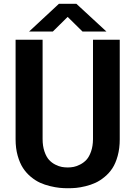

<svg xmlns="http://www.w3.org/2000/svg" viewBox="-20 -979 728 1010"><path d="M609.9 -246.1Q609.9 -198.2 599.1 -159.2Q588.4 -120.1 571.3 -94Q554.2 -67.9 530 -48.1Q505.9 -28.3 481.9 -17.3Q458 -6.3 429.9 0.5Q401.9 7.3 380.6 9.3Q359.4 11.2 336.9 11.2Q314.5 11.2 293 9Q271.5 6.8 243.2 0Q214.8 -6.8 190.7 -17.8Q166.5 -28.8 142.3 -48.8Q118.2 -68.8 101.1 -95Q84 -121.1 73 -159.9Q62 -198.7 62 -246.1V-770H204.1V-248Q204.1 -210.4 213.9 -182.1Q223.6 -153.8 237.8 -138.2Q252 -122.6 271 -113Q290 -103.5 305.4 -100.8Q320.8 -98.1 336.9 -98.1Q352.1 -98.1 367.7 -101.1Q383.3 -104 402.1 -113.8Q420.9 -123.5 435.1 -138.9Q449.2 -154.3 459 -182.1Q468.8 -210 469.2 -246.1V-770H609.9ZM290 -959H381.8L540 -813H414.1L335.9 -890.1L257.8 -813H132.8Z"/></svg>

Font: Junction Bold
Style: Bold
Weight: 700
Designer: Caroline Hadilaksono
Foundry: Caroline Hadilaksono
Version: Version 001.001